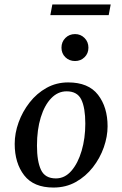

<svg xmlns="http://www.w3.org/2000/svg" viewBox="-20 -832 548 862"><path d="M220 10Q131 10 88.5 -45Q46 -100 46 -186Q46 -234 63.5 -282.5Q81 -331 113 -372Q145 -413 189 -437.5Q233 -462 286 -462Q377 -462 420 -406.5Q463 -351 463 -265Q463 -219 446 -170.5Q429 -122 397 -81Q365 -40 320.5 -15Q276 10 220 10ZM231 -31Q271 -31 300.5 -65Q330 -99 346.5 -155Q363 -211 363 -277Q363 -348 345 -385Q327 -422 279 -422Q240 -422 210 -391Q180 -360 163 -305Q146 -250 146 -178Q146 -108 164 -69.5Q182 -31 231 -31ZM317 -558Q291 -558 273.5 -575Q256 -592 256 -618Q256 -644 273.5 -661.5Q291 -679 317 -679Q342 -679 359.5 -661.5Q377 -644 377 -618Q377 -592 359.5 -575Q342 -558 317 -558ZM206 -764 215 -812H477L468 -764Z"/></svg>

Font: Spectral Medium
Style: Italic
Weight: 500
Italic angle: -10°
Designer: Jean-Baptiste Levee
Foundry: Production Type
Version: Version 2.001